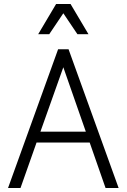

<svg xmlns="http://www.w3.org/2000/svg" viewBox="-20 -935 630 955"><path d="M20 0 269 -690H321L570 0H505L417 -252L454 -226H134L171 -252L82 0ZM175 -263 153 -280H435L416 -254L286 -626H304ZM170 -765 259 -915H331L420 -765H365L295 -869L225 -765Z"/></svg>

Font: Radio Canada Light
Style: Regular
Weight: 300
Designer: Charles Daoud, Etienne Aubert Bonn, Alexandre Saumier Demers, Jacques Le Bailly
Foundry: Radio-Canada
Version: Version 2.104;gftools[0.9.28.dev5+ged2979d]